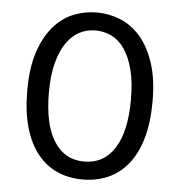

<svg xmlns="http://www.w3.org/2000/svg" viewBox="-48 -666 679 725"><g transform="rotate(5 291.5 -303.5)"><path d="M447 -304Q447 -371 434.5 -418Q422 -465 401 -495Q380 -525 351.5 -538.5Q323 -552 291 -552Q259 -552 231 -537.5Q203 -523 182 -493Q161 -463 148.5 -416Q136 -369 136 -304Q136 -183 176.5 -119Q217 -55 291 -55Q366 -55 406.5 -119Q447 -183 447 -304ZM291 13Q238 13 194.5 -6.5Q151 -26 119.5 -65.5Q88 -105 71 -164.5Q54 -224 54 -304Q54 -390 74 -450Q94 -510 127 -548Q160 -586 202.5 -603Q245 -620 291 -620Q337 -620 380 -602.5Q423 -585 456 -547Q489 -509 509 -449Q529 -389 529 -304Q529 -224 512 -164.5Q495 -105 463.5 -65.5Q432 -26 388 -6.5Q344 13 291 13Z"/></g></svg>

Font: Baloo Thambi 2
Style: Regular
Weight: 400
Designer: Aadarsh Rajan and Ek Type
Foundry: Ek Type
Version: Version 1.640;hotconv 1.0.111;makeotfexe 2.5.65597; ttfautoh